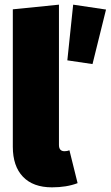

<svg xmlns="http://www.w3.org/2000/svg" viewBox="-20 -784 475 824"><path d="M35 -154V-744L233 -764V-162Q233 -135 257 -135Q268 -135 278 -139L313 2Q266 20 203 20Q122 20 78.5 -25.5Q35 -71 35 -154ZM435 -743 294 -764 269 -525 377 -509Z"/></svg>

Font: FiraGO Heavy
Style: Regular
Weight: 900
Designer: bBox Type
Foundry: bBox Type GmbH
Version: Version 1.001